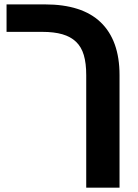

<svg xmlns="http://www.w3.org/2000/svg" viewBox="-20 -622 634 882"><path d="M376.1 240V-277.2Q376.1 -331.4 365 -369Q353.9 -406.6 329.2 -430.1Q304.6 -453.6 266.5 -464.6Q228.5 -475.6 174.6 -475.6H10.1V-601.8H186.6Q271.3 -601.8 335.2 -581.4Q399.1 -561 442 -520.1Q485 -479.2 507.1 -418.3Q529.1 -357.3 529.1 -277.2V240Z"/></svg>

Font: Noto Sans Hebrew
Style: Regular
Weight: 400
Designer: Monotype Design Team
Foundry: Monotype Imaging Inc.
Version: Version 2.003;January 10, 2023;FontCreator 14.0.0.2877 64-bi